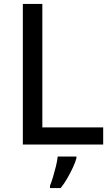

<svg xmlns="http://www.w3.org/2000/svg" viewBox="-20 -734 570 975"><path d="M96 0V-714H195V-87H504V0ZM368 70Q363 89 350.5 116Q338 143 322 171Q306 199 288 221H234V209Q241 192 249 165.5Q257 139 264 110.5Q271 82 273 61H368Z"/></svg>

Font: Noto Sans Kayah Li Medium
Style: Regular
Weight: 500
Designer: Monotype Design Team, Sérgio Martins
Foundry: Monotype Imaging Inc.
Version: Version 2.002; ttfautohint (v1.8.4.7-5d5b)